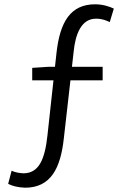

<svg xmlns="http://www.w3.org/2000/svg" viewBox="-20 -765 589 894"><path d="M510 -725C489 -735 458 -745 423 -745C309 -745 259 -664 243 -518L236 -454H206L130 -449V-391H229L201 -135C189 -24 162 41 90 42C70 41 52 38 34 30L18 91C37 101 64 108 97 109C217 109 262 17 277 -119L308 -391H458V-454H315L323 -525C331 -605 358 -678 427 -678C455 -678 475 -670 491 -662Z"/></svg>

Font: Genne Gothic Normal
Style: Regular
Weight: 350
Designer: Ryoko NISHIZUKA (kana & ideographs); Paul D. Hunt (Latin, Greek & Cyrillic); Wenlong ZHANG (bopomofo); Sandoll Communica
Foundry: Adobe Systems Incorporated
Version: Version 1.004;PS 1.004;hotconv 16.6.51;makeotf.lib2.5.65220